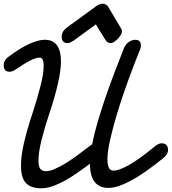

<svg xmlns="http://www.w3.org/2000/svg" viewBox="-45 -967 924 1033"><path d="M40 -594Q22 -581 7 -581Q-25 -581 -25 -616Q-25 -645 5 -665L4 -664Q69 -712 116 -732.5Q163 -753 196 -753Q241 -753 262 -722.5Q283 -692 283 -637Q283 -589 266 -514.5Q249 -440 221 -358Q195 -280 178.5 -214Q162 -148 162 -103Q162 -71 172 -58.5Q182 -46 202 -46Q223 -46 249 -57.5Q275 -69 303.5 -86Q332 -103 359.5 -123Q387 -143 411 -161Q425 -172 433.5 -178.5Q442 -185 451 -191Q461 -244 479 -306Q497 -368 520 -435.5Q543 -503 569.5 -573Q596 -643 623 -711Q631 -728 646 -739.5Q661 -751 680 -753Q698 -753 705.5 -745.5Q713 -738 713 -721Q713 -716 712 -712Q712 -710 711.5 -709Q711 -708 711 -707Q675 -618 642.5 -528.5Q610 -439 586 -359.5Q562 -280 547.5 -215Q533 -150 533 -111Q533 -81 540.5 -65Q548 -49 566 -49Q595 -49 649.5 -79.5Q704 -110 790 -181Q809 -196 824 -196Q859 -196 859 -160Q859 -137 833 -116Q728 -31 656.5 6.5Q585 44 539 44Q439 44 439 -86Q436 -84 432.5 -81.5Q429 -79 426 -77H427Q398 -56 366.5 -34Q335 -12 303 5.5Q271 23 239 34.5Q207 46 177 46Q122 46 95 18.5Q68 -9 68 -77Q68 -131 85 -202.5Q102 -274 131 -361Q157 -441 173.5 -506.5Q190 -572 190 -614Q190 -657 168 -657Q149 -657 118 -641.5Q87 -626 39 -593ZM352 -749Q343 -743 334.5 -739Q326 -735 319 -735Q287 -735 287 -770Q287 -798 315 -819L477 -937Q494 -947 507 -947Q522 -947 535 -934L607 -813Q610 -807 610.5 -802.5Q611 -798 611 -796Q611 -789 604.5 -778.5Q598 -768 589 -758.5Q580 -749 569.5 -742Q559 -735 551 -735Q532 -735 522 -753Q514 -765 508 -775Q502 -785 496.5 -794Q491 -803 484.5 -813Q478 -823 471 -836Z"/></svg>

Font: Discipuli Britannica Bold
Style: Regular
Weight: 700
Designer: Peter Wiegel
Foundry: Peter Wiegel
Version: Version 0.001 2009